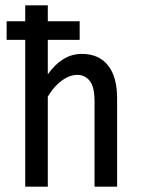

<svg xmlns="http://www.w3.org/2000/svg" viewBox="-20 -703 536 723"><path d="M75 0V-553H5V-623H75V-683H160V-623H280V-553H160V-423Q186 -460 218 -480Q250 -500 288 -500Q352 -500 386.5 -457Q421 -414 421 -333V0H336V-321Q336 -376 318 -398.5Q300 -421 271 -421Q242 -421 212 -399Q182 -377 160 -339V0Z"/></svg>

Font: Ropa Sans
Style: Regular
Weight: 400
Designer: Botio Nikoltchev
Foundry: Botjo Nikoltchev
Version: Version 1.002